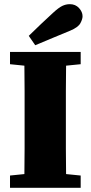

<svg xmlns="http://www.w3.org/2000/svg" viewBox="-20 -901 435 921"><path d="M28 -593V-652H367V-593L297 -586Q296 -526 296 -465Q296 -404 296 -342V-311Q296 -250 296 -188.5Q296 -127 297 -66L367 -59V0H28V-59L97 -66Q98 -126 98 -187.5Q98 -249 98 -310V-342Q98 -403 98 -464Q98 -525 97 -586ZM118 -729Q147 -758 177 -786Q207 -814 235 -840Q261 -864 278.5 -872.5Q296 -881 315 -881Q342 -881 359 -862.5Q376 -844 376 -823Q376 -809 365.5 -789.5Q355 -770 317 -754Q274 -736 232.5 -719Q191 -702 149 -684Z"/></svg>

Font: Source Serif Pro Black
Style: Regular
Weight: 900
Designer: Frank Grießhammer
Foundry: Adobe Systems Incorporated
Version: Version 3.001;hotconv 1.0.111;makeotfexe 2.5.65597